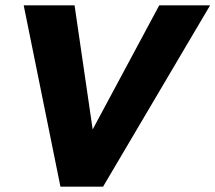

<svg xmlns="http://www.w3.org/2000/svg" viewBox="-20 -700 809 721"><path d="M69 -680H260L328 -214L578 -680H769L367 1H207Z"/></svg>

Font: Teachers ExtraBold
Style: Italic
Weight: 800
Designer: Alfredo Marco Pradil & Chank Diesel
Version: Version 0.009